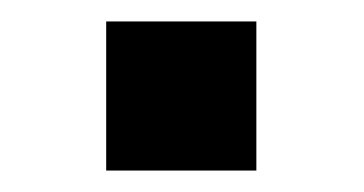

<svg xmlns="http://www.w3.org/2000/svg" viewBox="-20 -159 339 179"><path d="M79 -139H219V0H79Z"/></svg>

Font: Noto Sans Syriac Eastern
Style: Bold
Weight: 700
Designer: Patrick Giasson and the Monotype Design Team
Foundry: Monotype Imaging Inc.
Version: Version 3.001